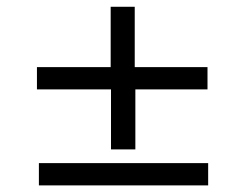

<svg xmlns="http://www.w3.org/2000/svg" viewBox="-20 -561 752 581"><path d="M609.9 0H97.7V-67.4H609.9ZM91.8 -357.9H314.9V-540.5H387.7V-357.9H607.9V-290.5H389.6V-108.9H315.9V-290.5H91.8Z"/></svg>

Font: RGR Online_21
Style: Regular
Weight: 400
Italic angle: -12°
Designer: vernon adams
Foundry: vernon adams
Version: Version 1.000